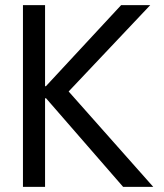

<svg xmlns="http://www.w3.org/2000/svg" viewBox="-20 -727 639 747"><path d="M69.3 -707H155.3V0H69.3ZM139.6 -367.2 167 -344.7H139.6V-391.6H167L139.6 -371.1L451.2 -707H564.5L247.1 -371.1L576.2 0H459Z"/></svg>

Font: Wanted Sans Variable
Style: Regular
Weight: 400
Designer: Original Design by Kil Hyung-jin and Kang Hanbin, Wanted Lab, Inc; Hangeul from Source Han Sans by Jang Soo-young and Ka
Foundry: Wanted Lab, Inc.
Version: Version 1.003;Glyphs 3.2 (3227)